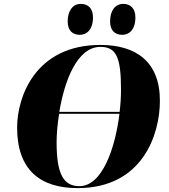

<svg xmlns="http://www.w3.org/2000/svg" viewBox="-20 -956 869 987"><path d="M609 -777C641 -777 676 -800 676 -867C676 -913 650 -936 614 -936C571 -936 546 -900 546 -846C546 -800 570 -777 609 -777ZM390 -777C423 -777 458 -800 458 -867C458 -913 433 -936 395 -936C354 -936 328 -900 328 -846C328 -800 352 -777 390 -777ZM379 11C714 11 802 -266 802 -438C802 -641 677 -725 496 -725C164 -725 68 -461 68 -300C68 -85 184 11 379 11ZM496 -715C577 -715 602 -663 602 -497C602 -461 600 -421 595 -381H285C311 -539 376 -715 496 -715ZM388 1C305 1 271 -64 271 -224C271 -265 275 -316 284 -371H594C572 -192 505 1 388 1Z"/></svg>

Font: Noto Serif Display Black
Style: Italic
Weight: 900
Italic angle: -12°
Designer: Monotype Design Team
Foundry: Monotype Imaging Inc.
Version: Version 2.009